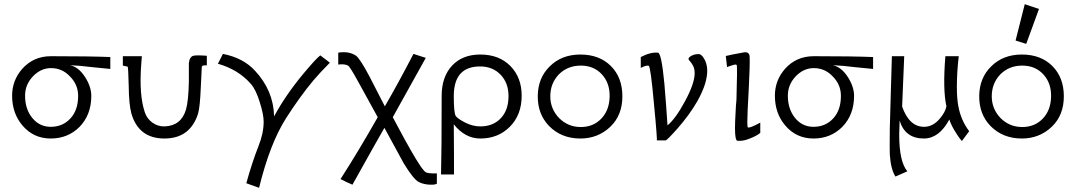

<svg xmlns="http://www.w3.org/2000/svg" viewBox="-20 -655 5145 919"><path d="M508 -382V-325Q502 -325 427 -333Q362 -341 315 -343Q357 -334 388 -285Q417 -239 417 -196Q417 -106 361 -48Q305 8 223 8Q140 8 87 -55Q38 -113 38 -197Q38 -270 86 -325Q140 -386 224 -386Q409 -386 508 -382ZM354 -196Q354 -250 315 -289Q278 -329 224 -329Q176 -329 138 -290Q100 -250 100 -197Q100 -133 134.5 -90.5Q169 -48 223 -48Q280 -48 317 -88Q354 -128 354 -196Z M970 -388V-342Q949 -344 946 -336L941 -234Q937 -141 928 -111Q890 8 767 8Q644 8 609 -111Q597 -154 596 -246Q594 -333 591 -336Q589 -336 568 -341V-386H659L656 -347Q645 -201 673 -118Q683 -87 709.5 -68Q736 -49 768 -50Q847 -53 870 -130Q882 -170 884 -264V-353Q887 -382 905 -388Q921 -392 970 -388Z M1513 -390 1559 -355Q1512 -308 1479 -269Q1415 -192 1349 -89Q1272 32 1220 244L1159 222Q1186 124 1217 45Q1242 -17 1242 -73Q1242 -106 1224 -164Q1205 -226 1181 -253Q1121 -322 1023 -350L1047 -397Q1144 -378 1200 -317Q1289 -222 1292 -98Q1347 -200 1432 -302Q1491 -373 1513 -390Z M2071 175V224Q2063 230 2038 229Q2009 228 1986 217Q1960 205 1912 126Q1907 117 1820 -43Q1794 1 1667 229Q1640 218 1610 202Q1695 70 1788 -94Q1760 -146 1695 -263Q1655 -336 1646 -341Q1629 -350 1599 -346V-403Q1650 -411 1683 -389Q1702 -377 1749 -288Q1761 -265 1822 -146Q1888 -260 1959 -397L2018 -378L1860 -94Q1926 30 1945 62Q2002 162 2019 170Q2031 175 2051 175Z M2477 -197Q2477 -105 2420 -48Q2364 8 2279 8Q2206 8 2152 -60Q2152 28 2153 91V180H2091Q2094 67 2094 -196Q2094 -287 2143.5 -340.5Q2193 -394 2279 -394Q2369 -394 2423 -339Q2477 -284 2477 -197ZM2414 -195Q2414 -258 2376 -297.5Q2338 -337 2278 -337Q2152 -337 2152 -195Q2152 -112 2162 -99Q2172 -86 2207 -68Q2243 -50 2279 -50Q2340 -50 2377 -89Q2414 -128 2414 -195Z M2959 -194Q2959 -103 2901 -48Q2842 8 2758 8Q2667 8 2608 -52Q2553 -109 2554 -196Q2555 -282 2611 -337Q2668 -394 2758 -394Q2849 -394 2904 -339Q2959 -284 2959 -194ZM2898 -194Q2899 -258 2860.5 -299.5Q2822 -341 2760 -341Q2697 -341 2655 -299Q2614 -256 2614 -194Q2614 -134 2656 -90Q2699 -47 2760 -47Q2820 -47 2858.5 -87.5Q2897 -128 2898 -194Z M3365 -324Q3368 -260 3318 -171Q3281 -106 3222 -39Q3172 17 3166 17H3124Q3125 17 3122 -25Q3119 -67 3110 -160Q3094 -337 3085 -340Q3074 -344 3047 -330V-382Q3093 -406 3129 -403Q3146 -402 3160 -255Q3163 -221 3168 -155Q3173 -89 3175 -55Q3214 -87 3259 -171Q3305 -256 3305 -305Q3305 -332 3292 -349Q3290 -353 3284 -360Q3278 -367 3276 -370Q3273 -379 3289.5 -388Q3306 -397 3327 -396Q3338 -394 3349 -376Q3363 -354 3365 -324Z M3619 -68V-19Q3601 -4 3569 8Q3539 21 3510 19Q3498 18 3498 -42Q3498 -70 3501 -120Q3501 -130 3502.5 -149Q3504 -168 3505 -177Q3510 -340 3506 -344Q3504 -346 3500 -346Q3496 -346 3486.5 -343Q3477 -340 3468 -337L3460 -334L3454 -387Q3477 -393 3539 -404Q3565 -409 3568 -386Q3570 -346 3564 -232Q3557 -109 3557 -72Q3557 -46 3560 -45Q3569 -41 3619 -68Z M4159 -382V-325Q4153 -325 4078 -333Q4013 -341 3966 -343Q4008 -334 4039 -285Q4068 -239 4068 -196Q4068 -106 4012 -48Q3956 8 3874 8Q3791 8 3738 -55Q3689 -113 3689 -197Q3689 -270 3737 -325Q3791 -386 3875 -386Q4060 -386 4159 -382ZM4005 -196Q4005 -250 3966 -289Q3929 -329 3875 -329Q3827 -329 3789 -290Q3751 -250 3751 -197Q3751 -133 3785.5 -90.5Q3820 -48 3874 -48Q3931 -48 3968 -88Q4005 -128 4005 -196Z M4619 -27 4584 20Q4573 8 4561 -11Q4534 -51 4524 -83Q4475 8 4402 8Q4312 8 4286 -78Q4284 -12 4284 -11Q4284 119 4323 165L4266 190Q4244 156 4239 85Q4238 64 4239 -41Q4239 -52 4240.5 -94Q4242 -136 4244 -218Q4246 -300 4249 -386H4308L4298 -145Q4332 -48 4403 -48Q4446 -48 4479 -88Q4505 -119 4510 -146Q4492 -226 4505 -386H4569Q4560 -310 4560 -240Q4560 -182 4567 -147Q4579 -80 4619 -27Z M5072 -194Q5072 -103 5014 -48Q4955 8 4871 8Q4780 8 4721 -52Q4666 -109 4667 -196Q4668 -282 4724 -337Q4781 -394 4871 -394Q4962 -394 5017 -339Q5072 -284 5072 -194ZM5011 -194Q5012 -258 4973.5 -299.5Q4935 -341 4873 -341Q4810 -341 4768 -299Q4727 -256 4727 -194Q4727 -134 4769 -90Q4812 -47 4873 -47Q4933 -47 4971.5 -87.5Q5010 -128 5011 -194ZM4885 -635 4953 -612 4892 -445 4841 -461Z"/></svg>

Font: GFS Neohellenic Rg
Style: Regular
Weight: 400
Designer: Takis Katsoulidis and George D. Matthiopoulos
Foundry: Takis Katsoulidis and George D. Matthiopoulos
Version: Version 1.0